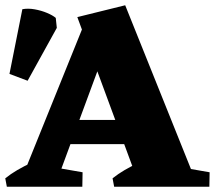

<svg xmlns="http://www.w3.org/2000/svg" viewBox="-40 -710 817 730"><path d="M30 0 291 -646 400 -628 168 0ZM492 0 254 -645 436 -690 713 0ZM184 -162V-254H517V-162ZM-14 0 -20 -32Q1 -49 26 -63.5Q51 -78 79 -91L80 0ZM133 0 136 -79 274 -55 273 0ZM394 0 388 -32Q409 -49 434 -63.5Q459 -78 487 -91L498 0ZM616 0 619 -79 757 -55 756 0ZM65 -403 -4 -429 45 -675Q67 -679 92 -674.5Q117 -670 138.5 -661Q160 -652 172 -642L176 -604Z"/></svg>

Font: Eczar ExtraBold
Style: Regular
Weight: 800
Designer: Vaibhav Singh
Foundry: Rosetta Type Foundry
Version: Version 2.000